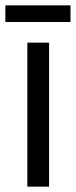

<svg xmlns="http://www.w3.org/2000/svg" viewBox="-37 -696 283 716"><path d="M146 0H65V-537H146ZM226 -676V-614H-17V-676Z"/></svg>

Font: Noto Sans Khmer ExtraCondensed
Style: Regular
Weight: 400
Width: 2
Designer: Danh Hong and the Monotype Design Team
Foundry: Monotype Imaging Inc.
Version: Version 2.004